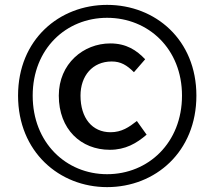

<svg xmlns="http://www.w3.org/2000/svg" viewBox="-20 -756 880 787"><path d="M419 11C617 11 785 -134 785 -364C785 -593 617 -736 419 -736C223 -736 54 -594 54 -364C54 -134 223 11 419 11ZM419 -42C251 -42 114 -171 114 -364C114 -556 251 -683 419 -683C588 -683 726 -556 726 -364C726 -171 588 -42 419 -42ZM430 -142C494 -142 539 -168 581 -204L541 -260C509 -235 479 -214 433 -214C358 -214 310 -272 310 -364C310 -445 359 -504 438 -504C475 -504 500 -489 529 -460L575 -513C540 -550 498 -578 432 -578C322 -578 221 -495 221 -364C221 -226 312 -142 430 -142Z"/></svg>

Font: ChiuKong Gothic CL Medium
Style: Regular
Weight: 500
Designer: Ryoko NISHIZUKA 西塚涼子 (kana, bopomofo & ideographs); Paul D. Hunt (Latin, Greek & Cyrillic); Sandoll Communications 산돌커뮤니
Foundry: Adobe
Version: Version 1.300